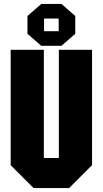

<svg xmlns="http://www.w3.org/2000/svg" viewBox="-20 -952 520 972"><path d="M34 -116V-700H202V-152H278V-700H446V-116L330 0H150ZM119 -781V-871L189 -932H291L361 -871V-781L291 -720H189ZM203 -794H277V-858H203Z"/></svg>

Font: Tektur Condensed
Style: Bold
Weight: 700
Width: 3
Designer: Adam Jagosz
Foundry: Adam Jagosz
Version: Version 1.005;gftools[0.9.30]